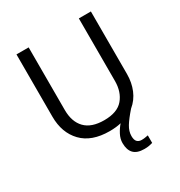

<svg xmlns="http://www.w3.org/2000/svg" viewBox="-212 -862 1155 1229"><g transform="rotate(-30 365.5 -247.0)"><path d="M466 107Q466 136 478 148.5Q490 161 511 161Q528 161 539.5 158.5Q551 156 559 155V211Q545 215 531 217.5Q517 220 497 220Q444 220 419 194Q394 168 394 117Q394 86 410 55.5Q426 25 447 1Q408 10 362 10Q229 10 159.5 -62.5Q90 -135 90 -254V-714H180V-251Q180 -164 226.5 -116Q273 -68 367 -68Q464 -68 507.5 -119.5Q551 -171 551 -252V-714H640V-252Q640 -189 618 -136Q596 -83 552 -47Q508 3 487 37.5Q466 72 466 107Z"/></g></svg>

Font: Go Noto Kurrent-Regular
Style: Regular
Weight: 400
Designer: Monotype Design Team
Foundry: Monotype Imaging Inc.
Version: Version 2.012; ttfautohint (v1.8.4.7-5d5b)